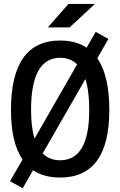

<svg xmlns="http://www.w3.org/2000/svg" viewBox="-20 -914 626 999"><path d="M98.1 65.4 32.2 28.8 97.2 -84Q37.1 -171.9 37.1 -341.8Q37.1 -703.1 293 -703.1Q375 -703.1 430.7 -666L478 -748L543.9 -711.4L486.3 -610.8Q548.8 -520.5 548.8 -341.8Q548.8 9.8 293 9.8Q208.5 9.8 151.9 -28.3ZM293 -80.1Q444.3 -80.1 444.3 -341.8Q444.3 -440.4 424.3 -502.9L202.1 -115.7Q237.3 -80.1 293 -80.1ZM159.7 -192.9 381.3 -579.1Q346.7 -613.3 293 -613.3Q141.6 -613.3 141.6 -341.8Q141.6 -252 159.7 -192.9ZM229 -771.5 336.4 -893.6H474.1L342.3 -771.5Z"/></svg>

Font: CaskaydiaMono NF
Style: Regular
Weight: 400
Designer: Aaron Bell
Foundry: Saja Typeworks
Version: Version 2111.001; ttfautohint (v1.8.4);Nerd Fonts 3.1.1